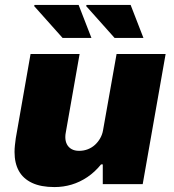

<svg xmlns="http://www.w3.org/2000/svg" viewBox="-20 -746 707 779"><path d="M201 13Q146 13 110 -4Q74 -21 56.5 -52.5Q39 -84 39 -129Q39 -143 40.5 -156.5Q42 -170 44 -185L104 -527H303L247 -209Q246 -204 245.5 -199.5Q245 -195 245 -190Q245 -173 251.5 -160.5Q258 -148 270.5 -141Q283 -134 301 -134Q320 -134 336.5 -140.5Q353 -147 365.5 -158.5Q378 -170 386.5 -185Q395 -200 398 -217L453 -527H652L559 1H397V-79H390Q365 -48 334.5 -27.5Q304 -7 270.5 3Q237 13 201 13ZM445 -592 329 -722 332 -726H510L562 -592ZM234 -592 118 -722 121 -726H299L351 -592Z"/></svg>

Font: Archivo SemiBold Black
Style: Italic
Weight: 900
Italic angle: -10°
Version: Version 2.001